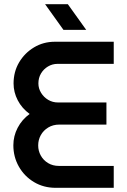

<svg xmlns="http://www.w3.org/2000/svg" viewBox="-20 -900 607 920"><path d="M247 0Q189 0 143 -27.5Q97 -55 70.5 -101.5Q44 -148 44 -204Q44 -248 64.5 -287.5Q85 -327 122 -354Q85 -381 65 -419.5Q45 -458 45 -500Q45 -556 71.5 -601Q98 -646 143 -673Q188 -700 243 -700H525V-594H256Q231 -594 210 -581.5Q189 -569 176.5 -548Q164 -527 164 -500Q164 -476 177 -455Q190 -434 211 -421.5Q232 -409 258 -409H490V-303H264Q234 -303 211 -289Q188 -275 175.5 -252.5Q163 -230 163 -203Q163 -177 175.5 -154.5Q188 -132 210.5 -118.5Q233 -105 262 -105H525V0ZM284 -757 196 -880H305L393 -757Z"/></svg>

Font: MuseoModerno Thin Medium
Style: Regular
Weight: 500
Version: Version 1.003